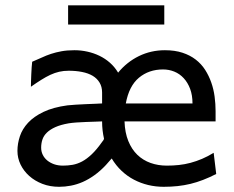

<svg xmlns="http://www.w3.org/2000/svg" viewBox="-20 -699 892 731"><path d="M600.6 -434.6Q546.9 -434.6 509 -403.1Q471.2 -371.6 459 -305.2H712.9Q712.9 -336.4 703.9 -360.6Q694.8 -384.8 679.4 -401.4Q664.1 -418 643.8 -426.3Q623.5 -434.6 600.6 -434.6ZM368.7 -236.8Q359.4 -236.3 342.8 -235.8Q326.2 -235.4 307.6 -234.6Q289.1 -233.9 271.2 -232.7Q253.4 -231.4 241.7 -229.5Q210.9 -224.1 190.9 -215.1Q170.9 -206.1 158.7 -194.3Q146.5 -182.6 141.6 -168Q136.7 -153.3 136.7 -136.7Q136.7 -122.1 142.8 -109.6Q148.9 -97.2 159.9 -88.1Q170.9 -79.1 186 -73.7Q201.2 -68.4 219.7 -68.4Q238.3 -68.4 256.3 -71.5Q274.4 -74.7 292.5 -84.2Q310.5 -93.8 329.3 -111.6Q348.1 -129.4 368.7 -158.7Q371.1 -161.6 373 -164.3Q375 -167 376 -170.9Q372.6 -186 370.6 -202.6Q368.7 -219.2 368.7 -236.8ZM607.9 -507.8Q645.5 -507.8 674.6 -498.3Q703.6 -488.8 725.1 -472.2Q746.6 -455.6 761 -433.1Q775.4 -410.6 784.4 -384.8Q793.5 -358.9 797.1 -331.1Q800.8 -303.2 800.8 -275.9V-236.8H454.1Q455.6 -193.8 468.5 -162.1Q481.4 -130.4 502.9 -109.6Q524.4 -88.9 553.2 -78.6Q582 -68.4 615.2 -68.4Q638.7 -68.4 661.1 -70.8Q683.6 -73.2 705.6 -79.1Q727.5 -85 749.3 -94.2Q771 -103.5 793.5 -117.2L803.2 -36.6Q777.3 -23.4 753.4 -14.2Q729.5 -4.9 705.3 1Q681.2 6.8 656.2 9.5Q631.3 12.2 603 12.2Q572.8 12.2 544.2 5.4Q515.6 -1.5 490 -14.9Q464.4 -28.3 442.9 -48.6Q421.4 -68.8 405.3 -95.7Q399.9 -89.4 394.3 -83.3Q388.7 -77.1 383.3 -70.8Q361.8 -47.9 339.6 -32Q317.4 -16.1 295.2 -6.3Q272.9 3.4 250.2 7.8Q227.5 12.2 205.1 12.2Q170.4 12.2 141.4 1Q112.3 -10.3 91.3 -29.1Q70.3 -47.9 58.3 -72.5Q46.4 -97.2 46.4 -124.5Q46.4 -152.3 55.7 -180.2Q64.9 -208 86.9 -231.7Q108.9 -255.4 145.5 -272.9Q182.1 -290.5 236.8 -297.9Q249.5 -299.3 268.8 -300.5Q288.1 -301.8 307.9 -302.5Q327.6 -303.2 344.5 -304Q361.3 -304.7 368.7 -305.2V-346.7Q368.7 -368.7 359.1 -384.5Q349.6 -400.4 332.8 -410.4Q315.9 -420.4 292.5 -425Q269 -429.7 241.7 -429.7Q222.2 -429.7 205.3 -425.8Q188.5 -421.9 171.6 -414.1Q154.8 -406.2 137 -395Q119.1 -383.8 97.7 -368.7Q97.7 -376.5 98.1 -389.4Q98.6 -402.3 99.1 -416.3Q99.6 -430.2 100.6 -443.1Q101.6 -456.1 102.5 -463.9Q121.6 -471.7 138.7 -479.7Q155.8 -487.8 174.3 -493.9Q192.9 -500 214.4 -503.9Q235.8 -507.8 263.7 -507.8Q288.6 -507.8 312.7 -502.4Q336.9 -497.1 358.6 -486.6Q380.4 -476.1 398.7 -460Q417 -443.8 429.7 -422.4Q462.9 -462.9 508.8 -485.4Q554.7 -507.8 607.9 -507.8ZM239.3 -678.7H605.5V-605.5H239.3Z"/></svg>

Font: Andika Eur
Style: Regular
Weight: 400
Designer: Victor Gaultney, Annie Olsen, Julie Remington, Don Collingsworth, Eric Hays, Becca Hirsbrunner
Foundry: SIL International
Version: Version 5.000